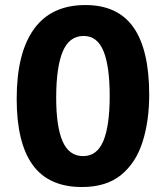

<svg xmlns="http://www.w3.org/2000/svg" viewBox="-20 -732 660 764"><path d="M306.2 12.2Q173.8 12.2 110.1 -75.7Q46.4 -163.6 46.4 -338.9Q46.4 -521 115.2 -616.5Q184.1 -711.9 319.8 -711.9Q449.2 -711.9 511.5 -622.6Q573.7 -533.2 573.7 -355Q573.7 -251 547.4 -167.7Q521 -84.5 462.2 -36.1Q403.3 12.2 306.2 12.2ZM311 -110.8Q366.2 -110.8 391.4 -171.4Q416.5 -231.9 416.5 -350.1Q416.5 -468.3 391.8 -528.6Q367.2 -588.9 313 -588.9Q255.4 -588.9 229.5 -526.6Q203.6 -464.4 203.6 -342.8Q203.6 -228 229.2 -169.4Q254.9 -110.8 311 -110.8Z"/></svg>

Font: ADLaM Display
Style: Regular
Weight: 400
Designer: Mark Jamra, Neil Patel, Concept: Andrew Footit
Foundry: Microsoft
Version: Version 2.000; ttfautohint (v1.8.4.7-5d5b);gftools[0.9.28]